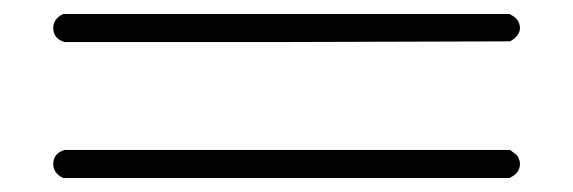

<svg xmlns="http://www.w3.org/2000/svg" viewBox="-20 -387 818 274"><path d="M56 -347Q56 -360 70 -367H707Q722 -360 722 -347Q722 -336 708 -328L390 -327H72Q56 -332 56 -347ZM56 -153Q56 -168 72 -173H708Q709 -172 712.5 -169.5Q716 -167 717.5 -165.5Q719 -164 720.5 -160.5Q722 -157 722 -153Q722 -140 707 -133H70Q56 -140 56 -153Z"/></svg>

Font: KaTeX_Main
Style: Regular
Weight: 400
Version: Version 1.1; ttfautohint (v1.3)